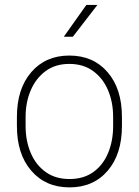

<svg xmlns="http://www.w3.org/2000/svg" viewBox="-20 -769 578 798"><path d="M338.9 -748.5H384.8L282.7 -616.2H245.1ZM50.3 -283.2Q50.3 -399.9 109.9 -469Q169.4 -538.1 268.1 -538.1Q367.7 -538.1 427.2 -469Q486.8 -399.9 486.8 -283.2V-245.1Q486.8 -128.4 427.5 -59.3Q368.2 9.8 269 9.8Q169.9 9.8 110.1 -59.3Q50.3 -128.4 50.3 -245.1ZM86.4 -245.1Q86.4 -183.6 107.7 -133.5Q128.9 -83.5 169.7 -54.2Q210.4 -24.9 269 -24.9Q327.6 -24.9 368.2 -54.2Q408.7 -83.5 429.4 -133.5Q450.2 -183.6 450.2 -245.1V-283.2Q450.2 -343.8 429.2 -393.6Q408.2 -443.4 367.4 -473.4Q326.7 -503.4 268.1 -503.4Q210 -503.4 169.4 -473.4Q128.9 -443.4 107.7 -393.6Q86.4 -343.8 86.4 -283.2Z"/></svg>

Font: Robert Sans ExtraLight
Style: Regular
Weight: 250
Designer: Christian Robertson (extended by Adam Twardoch)
Foundry: Google
Version: Version 12.135;April 2, 2019;FontCreator 11.5.0.2425 64-bit;